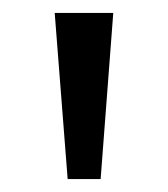

<svg xmlns="http://www.w3.org/2000/svg" viewBox="-20 -734 261 298"><path d="M155.8 -713.9 136.2 -456.1H85L64.9 -713.9Z"/></svg>

Font: f07686384
Style: Regular
Weight: 400
Foundry: Ascender Corporation
Version: Version 1.10